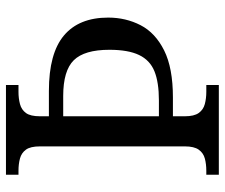

<svg xmlns="http://www.w3.org/2000/svg" viewBox="-75 -679 754 644"><g transform="rotate(-90 302.0 -357.0)"><path d="M38 0V-42H51Q74 -42 92.5 -47Q111 -52 122 -67.5Q133 -83 133 -114V-600Q133 -632 122 -647Q111 -662 92.5 -667Q74 -672 51 -672H38V-714H339V-672H316Q294 -672 275 -667Q256 -662 245 -647Q234 -632 234 -600V-570H319Q445 -570 505 -519.5Q565 -469 565 -371Q565 -312 539.5 -262.5Q514 -213 455 -183.5Q396 -154 297 -154H234V-114Q234 -83 245 -67.5Q256 -52 275 -47Q294 -42 316 -42H339V0ZM287 -201Q348 -201 385 -216Q422 -231 439.5 -267.5Q457 -304 457 -367Q457 -451 422 -486.5Q387 -522 302 -522H234V-201Z"/></g></svg>

Font: Noto Serif Sinhala
Style: Regular
Weight: 400
Designer: Jelle Bosma - Monotype Design Team
Foundry: Monotype Imaging Inc.
Version: Version 2.006